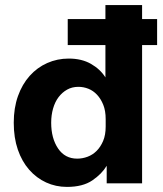

<svg xmlns="http://www.w3.org/2000/svg" viewBox="-20 -720 642 754"><path d="M246 -645H394V-700H538V-645H597V-543H538V0H399V-69Q380 -37 342.5 -11.5Q305 14 243 14Q199 14 161 -3.5Q123 -21 94.5 -53.5Q66 -86 50 -132.5Q34 -179 34 -238Q34 -296 50.5 -342.5Q67 -389 96.5 -422Q126 -455 165.5 -472.5Q205 -490 250 -490Q301 -490 337.5 -469Q374 -448 394 -416V-543H246ZM395 -252Q395 -285 385.5 -308.5Q376 -332 361 -348Q346 -364 327 -371.5Q308 -379 288 -379Q263 -379 243.5 -368Q224 -357 210 -338.5Q196 -320 188.5 -294Q181 -268 181 -238Q181 -177 208 -137Q235 -97 283 -97Q304 -97 324 -104.5Q344 -112 359.5 -127.5Q375 -143 385 -166.5Q395 -190 395 -223Z"/></svg>

Font: Post Grotesk Bold
Style: Bold
Weight: 700
Version: Version 1.0